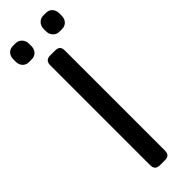

<svg xmlns="http://www.w3.org/2000/svg" viewBox="-313 -833 841 841"><g transform="rotate(-45 107.5 -412.5)"><path d="M-35 -767V-783Q-35 -801 -24 -813Q-13 -825 5 -825H22Q39 -825 50.5 -812.5Q62 -800 62 -783V-767Q62 -749 51 -737Q40 -725 22 -725H5Q-13 -725 -24 -737Q-35 -749 -35 -767ZM153 -767V-783Q153 -800 164.5 -812.5Q176 -825 193 -825H210Q228 -825 239 -813Q250 -801 250 -783V-767Q250 -749 239 -737Q228 -725 210 -725H193Q176 -725 164.5 -737.5Q153 -750 153 -767ZM61 -30V-650Q61 -680 91 -680H122Q138 -680 145 -672.5Q152 -665 152 -650V-30Q152 -15 145 -7.5Q138 0 122 0H91Q61 0 61 -30Z"/></g></svg>

Font: Mitr Light
Style: Regular
Weight: 300
Designer: Thanarat Vachiruckul
Foundry: Cadson Demak
Version: Version 1.002